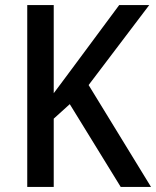

<svg xmlns="http://www.w3.org/2000/svg" viewBox="-20 -734 613 754"><path d="M573 0H454L254 -325L191 -268V0H87V-714H191V-368Q209 -392 229.5 -419.5Q250 -447 273 -478L448 -714H566L328 -400Z"/></svg>

Font: Noto Sans Kannada SemiCondensed Medium
Style: Regular
Weight: 500
Width: 4
Designer: Jelle Bosma - Monotype Design Team
Foundry: Monotype Imaging Inc.
Version: Version 2.005; ttfautohint (v1.8.4.7-5d5b)